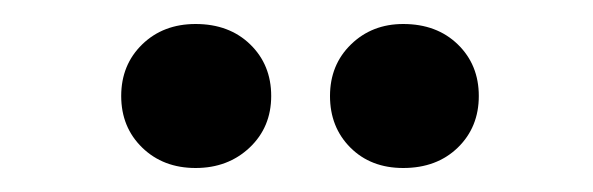

<svg xmlns="http://www.w3.org/2000/svg" viewBox="-20 -687 494 160"><path d="M81 -607Q81 -633 98.5 -650Q116 -667 143 -667Q171 -667 188.5 -650Q206 -633 206 -607Q206 -581 188 -564Q170 -547 143 -547Q116 -547 98.5 -564Q81 -581 81 -607ZM255 -607Q255 -633 272.5 -650Q290 -667 316 -667Q344 -667 361.5 -650Q379 -633 379 -607Q379 -581 361.5 -564Q344 -547 316 -547Q289 -547 272 -564Q255 -581 255 -607Z"/></svg>

Font: Madhuban
Style: Regular
Weight: 400
Designer: jaikishan Patel
Foundry: MagicType
Version: Version 1.000